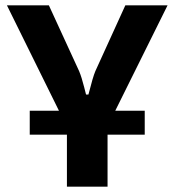

<svg xmlns="http://www.w3.org/2000/svg" viewBox="-20 -513 656 723"><path d="M414 -96H525V-6H385V190H232V-6H92V-96H202L6 -493H164L278 -245Q283 -233 287.5 -218.5Q292 -204 297 -184.5Q302 -165 304 -157H313Q330 -224 339 -245L452 -493H611Z"/></svg>

Font: Exo 2.0
Style: Bold
Weight: 700
Designer: Natanael Gama
Version: Version 1.001;PS 001.001;hotconv 1.0.70;makeotf.lib2.5.58329